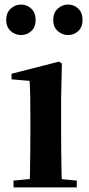

<svg xmlns="http://www.w3.org/2000/svg" viewBox="-20 -820 389 840"><path d="M71.8 -666.6Q46.7 -666.6 26.9 -684.1Q7.1 -701.6 7.1 -733.2Q7.1 -764.2 26.9 -782.2Q46.7 -800.1 71.8 -800.1Q97.8 -800.1 116.9 -782.2Q136 -764.2 136 -733.2Q136 -701.6 116.9 -684.1Q97.8 -666.6 71.8 -666.6ZM277.8 -666.6Q252.5 -666.6 232.7 -684.1Q212.8 -701.6 212.8 -733.2Q212.8 -764.2 232.7 -782.2Q252.5 -800.1 277.8 -800.1Q303.8 -800.1 322.5 -782.2Q341.1 -764.2 341.1 -733.2Q341.1 -701.6 322.5 -684.1Q303.8 -666.6 277.8 -666.6ZM39.2 0V-29.9L145.8 -40.2H207.8L315.8 -29.9V0ZM109.6 0Q110.6 -25.5 111.3 -67.4Q111.9 -109.4 112.4 -154.8Q112.9 -200.3 112.9 -234.8V-308Q112.9 -358.3 112.3 -394.3Q111.6 -430.4 109.6 -466.2L30.5 -472.9V-497.4L238.1 -550.4L250.8 -541.7L247.4 -387.9V-234.8Q247.4 -200.3 247.9 -154.8Q248.4 -109.4 249.2 -67.4Q250.1 -25.5 251.1 0Z"/></svg>

Font: Noto Serif JP
Style: Regular
Weight: 200
Designer: Ryoko NISHIZUKA 西塚涼子 (kana & ideographs); Frank Grießhammer (Latin, Greek & Cyrillic); Wenlong ZHANG 张文龙 (bopomofo); San
Foundry: Adobe
Version: Version 2.001;hotconv 1.1.0;makeotfexe 2.6.0